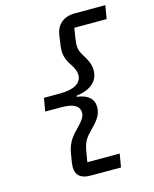

<svg xmlns="http://www.w3.org/2000/svg" viewBox="-130 -847 861 1072"><g transform="rotate(-15 300.0 -311.0)"><path d="M434 138 447 61H260L271 -4C280 -57 301 -80 328 -107C363 -143 393 -175 393 -222C393 -269 361 -300 297 -307L298 -313C385 -324 427 -366 427 -427C427 -462 411 -490 396 -515C381 -538 371 -556 371 -589C371 -598 375 -632 384 -683H571L584 -760H408C340 -760 301 -721 293 -668C286 -624 282 -592 282 -577C282 -532 303 -504 318 -480C331 -459 338 -441 338 -424C338 -375 293 -349 212 -349H119L106 -273H200C269 -273 303 -253 303 -214C303 -194 294 -177 261 -142C233 -114 194 -78 184 -8C177 28 174 54 174 67C174 106 194 138 259 138Z"/></g></svg>

Font: IBM Mono Medium
Style: Italic
Weight: 500
Italic angle: -9°
Monospace: yes
Designer: Mike Abbink, Paul van der Laan, Pieter van Rosmalen
Foundry: Bold Monday
Version: Version 2.3